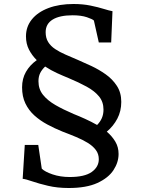

<svg xmlns="http://www.w3.org/2000/svg" viewBox="-20 -842 712 961"><path d="M171.5 -116.5 189 2Q204 17.5 243 30.8Q282 44 328.5 44Q403.5 44 439 18.8Q474.5 -6.5 474.5 -45Q474.5 -71.5 459.8 -91.2Q445 -111 419.5 -126.8Q394 -142.5 361.2 -156.2Q328.5 -170 292.5 -183.5Q253 -199.5 216.8 -219Q180.5 -238.5 152 -264.2Q123.5 -290 107 -324.5Q90.5 -359 90.5 -405Q90.5 -448.5 110 -482.5Q129.5 -516.5 164 -541Q140 -564.5 125 -593.8Q110 -623 110 -660Q110 -708.5 139.5 -745Q169 -781.5 222.8 -801.8Q276.5 -822 348 -822Q394.5 -822 433.2 -814Q472 -806 500 -797.2Q528 -788.5 543 -786L536.5 -629.5H474.5L450 -739Q444 -746 415 -755.8Q386 -765.5 343.5 -765.5Q278.5 -765.5 243.5 -744Q208.5 -722.5 208.5 -681Q208.5 -652 221 -631.8Q233.5 -611.5 256 -596.5Q278.5 -581.5 307.8 -568.8Q337 -556 370 -542Q400.5 -529 437.8 -511.5Q475 -494 509 -470Q543 -446 565 -412.2Q587 -378.5 587 -332Q587 -285.5 567.2 -248Q547.5 -210.5 514.5 -183Q540.5 -161 557 -133.5Q573.5 -106 573.5 -71.5Q573.5 -29.5 548 9.5Q522.5 48.5 467.5 73.8Q412.5 99 324 99Q267 99 220.5 88Q174 77 141.5 65.8Q109 54.5 93.5 53L104 -116.5ZM348.5 -271.5Q362 -266 376.5 -260Q391 -254 406 -247Q421 -240 436.2 -232.5Q451.5 -225 466 -216.5Q481.5 -232 489.8 -251Q498 -270 498 -293.5Q498 -332 475.8 -359.2Q453.5 -386.5 413.8 -408.2Q374 -430 322.5 -451.5Q309 -457 294.5 -463.2Q280 -469.5 265.2 -476.2Q250.5 -483 235.5 -491.2Q220.5 -499.5 206 -509Q190 -494 181.2 -476.5Q172.5 -459 172.5 -435.5Q172.5 -396 195.2 -367.5Q218 -339 257.5 -316.2Q297 -293.5 348.5 -271.5Z"/></svg>

Font: Merriweather 24pt Medium
Style: Regular
Weight: 500
Designer: Eben Sorkin
Foundry: Eben Sorkin
Version: Version 2.100